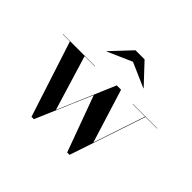

<svg xmlns="http://www.w3.org/2000/svg" viewBox="-160 -900 1117 1117"><g transform="rotate(45 399.0 -341.0)"><path d="M409.5 -634 561.5 -567.5 562.5 -569 447.5 -691.5H372.5L257.5 -569L258.5 -567.5ZM290.5 -119 187.5 -458H271.5V-460H8V-458H66.5L218.5 10H238L385.5 -335.5L512 10H531.5L688 -458H783V-460H584V-458H685L578.5 -139L475.5 -470H440Z"/></g></svg>

Font: Bodoni* 96pt Medium
Style: Regular
Weight: 500
Version: Version 2.3